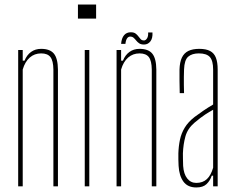

<svg xmlns="http://www.w3.org/2000/svg" viewBox="-20 -820 1036 845"><path d="M60 0V-600H80V-553H88Q98 -578 116.8 -591.5Q135.5 -605 161 -605Q200 -605 217.2 -584Q234.5 -563 235 -514V0H215V-514Q214.5 -552.5 202 -568.8Q189.5 -585 161 -585Q132 -585 111 -566.8Q90 -548.5 80 -514V0Z M323 -738V-800H403V-738ZM353 0V-600H373V0Z M493 0V-600H513V-553H521Q531 -578 549.8 -591.5Q568.5 -605 594 -605Q633 -605 650.2 -584Q667.5 -563 668 -514V0H648V-514Q647.5 -552.5 635 -568.8Q622.5 -585 594 -585Q565 -585 544 -566.8Q523 -548.5 513 -514V0ZM632 -677H651Q652.5 -651.5 641.8 -637.8Q631 -624 614 -624Q600.5 -624 592.8 -629.2Q585 -634.5 579.5 -641.5Q574 -648.5 568 -653.8Q562 -659 553 -659Q544.5 -659 539 -650.8Q533.5 -642.5 532 -627H513Q515 -652 526 -665Q537 -678 555.5 -678Q569 -678 576.5 -672.5Q584 -667 589 -660Q594 -653 599.2 -647.5Q604.5 -642 614 -642Q621 -642 627 -651Q633 -660 632 -677Z M844 5Q806 5 787.2 -20.8Q768.5 -46.5 766 -90Q765.5 -105 765 -118Q764.5 -131 765 -145Q766 -177 772 -205.2Q778 -233.5 793 -258.2Q808 -283 836 -305Q854 -318.5 875.2 -333Q896.5 -347.5 918 -360V-514Q918 -552.5 903.8 -568.8Q889.5 -585 855 -585Q825 -585 808.2 -570.5Q791.5 -556 790 -514Q789.5 -499.5 789.2 -482.2Q789 -465 789.2 -446.5Q789.5 -428 790 -410H771Q770.5 -437 770 -464.8Q769.5 -492.5 770 -514Q771 -546.5 780.5 -566.5Q790 -586.5 809 -595.8Q828 -605 857 -605Q887 -605 904.8 -595.5Q922.5 -586 930.2 -566Q938 -546 938 -514V0H918V-47H912Q904.5 -24.5 889 -9.8Q873.5 5 844 5ZM844 -15Q872.5 -15 890.5 -31.8Q908.5 -48.5 918 -82V-337Q901.5 -328 882.8 -315.8Q864 -303.5 836 -280Q805.5 -254 796 -219.5Q786.5 -185 785 -145Q785 -137 785.2 -121.5Q785.5 -106 786 -90Q788.5 -54 804 -34.5Q819.5 -15 844 -15Z"/></svg>

Font: Big Shoulders Thin
Style: Regular
Weight: 100
Designer: Patric King
Foundry: XO Type Co
Version: Version 2.002